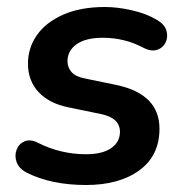

<svg xmlns="http://www.w3.org/2000/svg" viewBox="-20 -519 528 549"><path d="M226 10Q127 10 57 -25Q34 -37 27.5 -55.5Q21 -74 27.5 -91Q34 -108 50.5 -115Q67 -122 90 -110Q154 -78 226 -78Q273 -78 298 -95.5Q323 -113 323 -142Q323 -182 268 -193L176 -212Q121 -223 90.5 -255.5Q60 -288 60 -337Q60 -382 85.5 -418.5Q111 -455 160.5 -477Q210 -499 280 -499Q316 -499 357.5 -489.5Q399 -480 429 -462Q451 -449 456 -431Q461 -413 453.5 -397.5Q446 -382 429 -376.5Q412 -371 389 -383Q336 -411 274 -411Q225 -411 199 -392.5Q173 -374 173 -344Q173 -326 184.5 -313Q196 -300 221 -295L313 -276Q436 -250 436 -151Q436 -74 378.5 -32Q321 10 226 10Z"/></svg>

Font: Nunito
Style: Bold Italic
Weight: 700
Italic angle: -9°
Designer: Vernon Adams
Foundry: Vernon Adams
Version: Version 3.601; ttfautohint (v1.8.2.53-6de2)